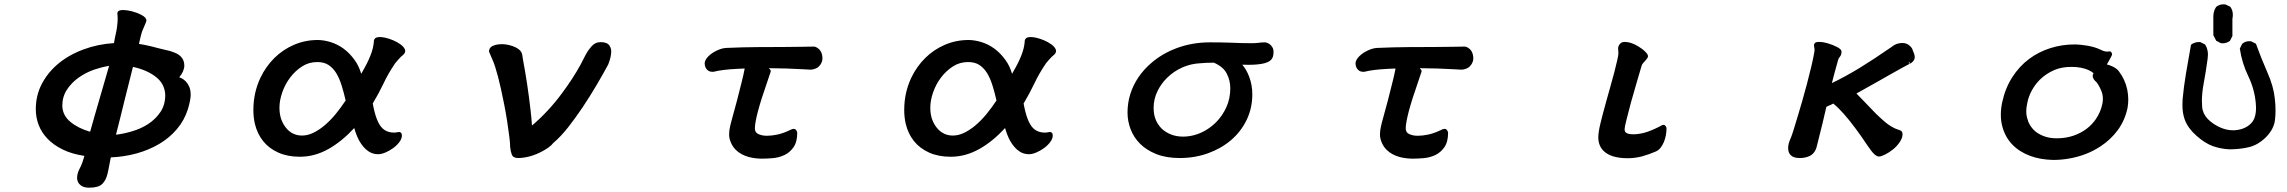

<svg xmlns="http://www.w3.org/2000/svg" viewBox="-20 -681 10540 885"><path d="M521 -621.1Q521.5 -625.5 524.9 -628.9Q530.8 -634.8 547.9 -634.8Q564.9 -634.8 588.1 -628.9Q611.3 -623 631.8 -612.3Q654.8 -600.1 654.8 -586.9Q654.8 -581.1 642.6 -554.2Q637.7 -543.9 635.3 -536.9Q632.8 -529.8 631.3 -523.9Q627.9 -513.2 626 -502.9Q622.6 -488.8 620.6 -478.5Q637.7 -476.1 662.4 -470.7Q687 -465.3 703.6 -460.4Q722.2 -455.6 736.1 -452.4Q750 -449.2 754.9 -448Q759.8 -446.8 764.2 -445.8Q772.9 -443.4 779.3 -440.4Q822.3 -425.8 828.6 -390.6Q829.6 -385.3 829.6 -379.4Q829.6 -353 806.2 -324.7Q810.5 -323.2 815.9 -320.8Q826.2 -315.9 835.7 -306.4Q845.2 -296.9 852.1 -281.7Q858.9 -266.6 858.9 -243.2Q858.9 -221.2 846.2 -178.2Q830.1 -126.5 795.4 -85.9Q761.2 -45.4 713.6 -17.3Q666 10.7 608.9 26.4Q551.8 42 490.7 44.4Q483.4 82.5 479.5 102.3Q475.6 122.1 471.7 133.1Q467.8 144 463.9 150.4Q458 160.2 451.7 166.5Q434.1 184.1 391.6 184.1Q370.6 184.1 358.4 177.2Q335.4 164.1 335.4 138.2Q335.4 122.1 343.8 103Q354.5 83 360.8 64.5Q364.7 53.2 369.1 37.6Q311.5 28.8 270.5 8.8Q227.1 -12.2 199.2 -41.3Q171.4 -70.3 158.2 -105Q145 -139.6 145 -177.7Q145 -241.7 173.3 -295.4Q209 -362.8 276.9 -408.7Q316.4 -435.5 366.2 -453.6Q430.7 -477.5 505.4 -482.4Q508.8 -503.9 512.9 -521.5Q517.1 -539.1 519 -553.2Q522.5 -580.6 522.5 -594.7Q522.5 -605 521.7 -611.1Q521 -617.2 521 -618.2Q521 -619.1 521 -621.1ZM395.5 -73.7Q404.8 -107.9 416 -146.5L482.9 -377.4Q450.2 -372.1 415 -360.4Q375.5 -346.7 342.3 -323.2Q309.6 -299.8 288.3 -267.3Q267.1 -234.9 267.1 -192.4Q269 -147.9 305.2 -118.7Q340.8 -89.4 395.5 -73.7ZM592.8 -372.6Q561.5 -250 553 -214.1Q544.4 -178.2 534.2 -137.7Q523.9 -97.2 514.6 -60.1Q548.8 -64 586.9 -75.2Q628.4 -86.9 663.1 -109.4Q697.3 -131.8 719.7 -165Q741.7 -197.8 741.7 -243.2Q739.7 -294.9 697.8 -327.1Q656.7 -358.9 592.8 -372.6Z M1444.3 -496.6Q1471.7 -496.6 1502.9 -487.3Q1569.8 -466.8 1614.7 -404.3Q1634.3 -377.4 1645 -340.8Q1652.3 -353.5 1661.6 -370.4Q1670.9 -387.2 1678.2 -403.3Q1696.8 -443.4 1701.2 -472.7Q1703.1 -483.4 1703.6 -494.6Q1706.5 -507.8 1723.1 -509.8Q1726.6 -510.3 1731 -510.3Q1741.7 -510.3 1757.3 -506.8Q1772.9 -503.4 1792 -495.4Q1811 -487.3 1825.2 -477.1Q1840.3 -466.3 1845.7 -454.6Q1847.7 -450.2 1847.7 -446.8Q1847.7 -437.5 1840.8 -430.7L1838.4 -428.2Q1828.1 -420.4 1815.4 -405.8Q1809.6 -398.9 1805.7 -394.5Q1799.3 -387.7 1797.9 -383.8Q1769.5 -342.3 1747.6 -295.9Q1726.1 -250.5 1698.2 -204.1Q1713.4 -118.7 1741.7 -90.8Q1762.7 -69.8 1796.9 -69.8Q1804.2 -69.8 1810.1 -71.3Q1815.9 -72.8 1818.4 -72.8Q1824.7 -72.8 1828.6 -68.8Q1832.5 -64.9 1832.5 -56.6Q1832.5 -35.6 1809.6 -13.2Q1802.2 -5.4 1792.5 1.5Q1775.9 13.7 1757.1 21.7Q1738.3 29.8 1722.7 29.8Q1698.7 29.8 1680.2 17.6Q1654.3 1 1635.7 -32.7Q1622.6 -56.6 1612.8 -90.8Q1556.6 -29.8 1495.6 4.9Q1431.2 41.5 1362.3 41.5Q1305.7 41.5 1263.2 22.5Q1220.2 3.4 1193.1 -30.3Q1166 -64 1154.8 -110.4Q1147.9 -140.6 1147.9 -173.8Q1147.9 -253.9 1180.7 -323.2Q1205.6 -375 1244.9 -413.8Q1284.2 -452.6 1335.4 -474.6Q1386.7 -496.6 1444.3 -496.6ZM1442.4 -395Q1403.8 -395 1372.6 -375Q1340.8 -354.5 1317.4 -323.5Q1293.9 -292.5 1281 -255.1Q1268.1 -217.8 1268.1 -184.6Q1268.1 -157.2 1275.4 -133.8Q1285.6 -104 1305.7 -83.5Q1333 -56.2 1372.1 -56.2Q1397.5 -56.2 1423.3 -68.4Q1475.6 -93.3 1526.4 -154.3Q1550.8 -184.1 1573.2 -217.8Q1564.9 -254.4 1554.9 -286.6Q1544.9 -318.8 1530.3 -343.3Q1515.6 -367.2 1494.9 -381.1Q1474.1 -395 1442.4 -395Z M2233.9 -443.4Q2234.4 -455.6 2241.5 -462.6Q2248.5 -469.7 2262.2 -473.6Q2275.9 -477.5 2294.9 -477.5Q2309.1 -477.5 2327.6 -473.1Q2344.2 -469.2 2359.4 -461.4Q2383.8 -448.7 2387.2 -428.7L2390.1 -409.2Q2412.1 -292 2425.3 -175.3Q2429.7 -137.7 2432.1 -102.5Q2466.8 -131.3 2502.9 -169.9Q2539.1 -208.5 2571.3 -252.4Q2620.6 -318.4 2656.2 -383.3Q2665.5 -399.9 2676.8 -423.3Q2689 -447.3 2706.1 -466.8Q2723.1 -486.8 2748.5 -486.8Q2778.3 -486.8 2788.6 -471.7Q2797.4 -458.5 2797.4 -445.3Q2797.4 -418 2783.2 -383.3Q2760.7 -341.3 2730.5 -290Q2665 -178.7 2599.1 -94.7Q2564 -50.3 2529.3 -21Q2516.6 -3.4 2481 15.6Q2451.7 31.7 2422.4 39.6Q2393.1 47.4 2368.2 47.4Q2344.7 47.4 2338.9 30.8Q2333.5 17.1 2331.5 -3.4V-3.9Q2331.5 -21 2327.6 -51.5Q2323.7 -82 2317.9 -120.6Q2312 -159.2 2303.7 -201.2Q2273.9 -353 2250 -405.8Q2241.2 -424.8 2233.9 -443.4Z M3263.2 -350.1Q3252.9 -350.1 3246.6 -354Q3239.3 -358.4 3234.9 -365.2Q3230.5 -372.1 3229.2 -379.2Q3228 -386.2 3228 -389.6V-390.1Q3229.5 -405.8 3246.1 -422.4Q3265.6 -441.4 3295.9 -453.1Q3314.5 -460.4 3335.9 -460.4Q3403.3 -463.4 3471.2 -463.9Q3539.1 -464.4 3589.4 -464.4Q3639.6 -464.4 3672.9 -465.3Q3706.1 -466.3 3731.4 -466.3Q3740.2 -466.3 3752.4 -456.8Q3764.6 -447.3 3769 -429.2Q3771 -420.4 3771 -413.3Q3771 -406.2 3769.5 -399.9Q3763.2 -379.4 3747.1 -368.7Q3742.7 -366.2 3737.8 -364.3Q3726.6 -359.9 3715.8 -359.9Q3715.3 -359.9 3681.6 -361.8Q3607.4 -366.2 3523.4 -366.7Q3527.3 -363.8 3528.3 -362.3Q3532.7 -358.4 3532.7 -352.5V-351.6Q3493.7 -235.4 3491.2 -228Q3470.7 -163.1 3463.4 -123Q3459.5 -102.1 3459.5 -89.4Q3459.5 -70.8 3474.6 -63.5Q3491.7 -55.2 3514.6 -55.2Q3537.6 -55.2 3563.7 -60.8Q3589.8 -66.4 3620.6 -81.1Q3627.9 -85.4 3636.7 -86.9Q3637.7 -86.9 3639.6 -86.9Q3644.5 -86.9 3648.4 -83Q3652.3 -79.1 3654.8 -70.3V-69.3Q3654.8 -26.9 3637.7 -2.4Q3620.6 22 3595.7 33.7Q3570.8 45.4 3542.7 47.9Q3514.6 50.3 3492.2 50.3Q3460.4 50.3 3430.7 42.5Q3394 32.2 3371.1 9.3Q3355 -6.8 3346.7 -29.8Q3340.8 -44.9 3340.8 -62Q3340.8 -79.1 3345.2 -97.7Q3348.1 -111.8 3357.4 -145Q3377.4 -215.8 3398.4 -301.8Q3407.7 -338.4 3412.6 -365.2Q3397.9 -364.7 3379.9 -363.8Q3308.6 -360.4 3268.6 -350.1Q3265.6 -350.1 3263.2 -350.1Z M4444.3 -496.6Q4471.7 -496.6 4502.9 -487.3Q4569.8 -466.8 4614.7 -404.3Q4634.3 -377.4 4645 -340.8Q4652.3 -353.5 4661.6 -370.4Q4670.9 -387.2 4678.2 -403.3Q4696.8 -443.4 4701.2 -472.7Q4703.1 -483.4 4703.6 -494.6Q4706.5 -507.8 4723.1 -509.8Q4726.6 -510.3 4731 -510.3Q4741.7 -510.3 4757.3 -506.8Q4772.9 -503.4 4792 -495.4Q4811 -487.3 4825.2 -477.1Q4840.3 -466.3 4845.7 -454.6Q4847.7 -450.2 4847.7 -446.8Q4847.7 -437.5 4840.8 -430.7L4838.4 -428.2Q4828.1 -420.4 4815.4 -405.8Q4809.6 -398.9 4805.7 -394.5Q4799.3 -387.7 4797.9 -383.8Q4769.5 -342.3 4747.6 -295.9Q4726.1 -250.5 4698.2 -204.1Q4713.4 -118.7 4741.7 -90.8Q4762.7 -69.8 4796.9 -69.8Q4804.2 -69.8 4810.1 -71.3Q4815.9 -72.8 4818.4 -72.8Q4824.7 -72.8 4828.6 -68.8Q4832.5 -64.9 4832.5 -56.6Q4832.5 -35.6 4809.6 -13.2Q4802.2 -5.4 4792.5 1.5Q4775.9 13.7 4757.1 21.7Q4738.3 29.8 4722.7 29.8Q4698.7 29.8 4680.2 17.6Q4654.3 1 4635.7 -32.7Q4622.6 -56.6 4612.8 -90.8Q4556.6 -29.8 4495.6 4.9Q4431.2 41.5 4362.3 41.5Q4305.7 41.5 4263.2 22.5Q4220.2 3.4 4193.1 -30.3Q4166 -64 4154.8 -110.4Q4147.9 -140.6 4147.9 -173.8Q4147.9 -253.9 4180.7 -323.2Q4205.6 -375 4244.9 -413.8Q4284.2 -452.6 4335.4 -474.6Q4386.7 -496.6 4444.3 -496.6ZM4442.4 -395Q4403.8 -395 4372.6 -375Q4340.8 -354.5 4317.4 -323.5Q4293.9 -292.5 4281 -255.1Q4268.1 -217.8 4268.1 -184.6Q4268.1 -157.2 4275.4 -133.8Q4285.6 -104 4305.7 -83.5Q4333 -56.2 4372.1 -56.2Q4397.5 -56.2 4423.3 -68.4Q4475.6 -93.3 4526.4 -154.3Q4550.8 -184.1 4573.2 -217.8Q4564.9 -254.4 4554.9 -286.6Q4544.9 -318.8 4530.3 -343.3Q4515.6 -367.2 4494.9 -381.1Q4474.1 -395 4442.4 -395Z M5850.1 -438.5Q5850.1 -412.6 5833.5 -400.4Q5815.4 -387.2 5772.9 -383.8Q5755.9 -382.3 5738 -382.3Q5720.2 -382.3 5706.1 -382.8Q5726.1 -359.4 5737.8 -327.6Q5752.4 -289.1 5752.4 -247.1Q5752.4 -182.1 5726.1 -127.9Q5699.7 -73.7 5654.1 -34.9Q5608.4 3.9 5547.9 25.6Q5487.3 47.4 5418 47.4Q5355.5 47.4 5310.1 29.3Q5264.6 11.2 5235.1 -18.3Q5205.6 -47.9 5191.4 -85.4Q5177.2 -123 5177.2 -162.1Q5177.2 -249.5 5227.1 -324.2Q5251.5 -360.4 5286.1 -390.1Q5336.9 -434.6 5406.7 -460.2Q5476.6 -485.8 5557.6 -485.8Q5608.9 -485.8 5647.7 -484.4Q5686.5 -482.9 5704.6 -482.4Q5734.4 -481.9 5747.6 -481.9Q5769 -481.9 5778.3 -483.4Q5793.5 -485.8 5811.5 -485.8Q5814.5 -485.8 5820.8 -483.4Q5835.9 -478 5844.7 -463.4Q5850.1 -454.6 5850.1 -443.4Q5850.1 -440.9 5850.1 -438.5ZM5318.8 -107.4Q5326.2 -96.2 5335.9 -86.9Q5355 -69.8 5379.4 -60.5Q5404.3 -51.3 5432.6 -51.3Q5487.8 -51.3 5538.6 -81.1Q5563.5 -96.2 5584.5 -116.7Q5614.3 -146.5 5632.6 -186.5Q5650.9 -226.6 5650.9 -274.4Q5650.9 -310.1 5634.3 -342.3Q5618.2 -373.5 5575.2 -392.1Q5538.1 -392.1 5509.3 -389.2Q5470.2 -387.2 5432.1 -371.1Q5390.1 -353 5357.9 -320.8Q5332.5 -295.4 5315.9 -262.2Q5297.4 -225.1 5297.4 -182.4Q5297.4 -139.6 5318.8 -107.4Z M6263.2 -350.1Q6252.9 -350.1 6246.6 -354Q6239.3 -358.4 6234.9 -365.2Q6230.5 -372.1 6229.2 -379.2Q6228 -386.2 6228 -389.6V-390.1Q6229.5 -405.8 6246.1 -422.4Q6265.6 -441.4 6295.9 -453.1Q6314.5 -460.4 6335.9 -460.4Q6403.3 -463.4 6471.2 -463.9Q6539.1 -464.4 6589.4 -464.4Q6639.6 -464.4 6672.9 -465.3Q6706.1 -466.3 6731.4 -466.3Q6740.2 -466.3 6752.4 -456.8Q6764.6 -447.3 6769 -429.2Q6771 -420.4 6771 -413.3Q6771 -406.2 6769.5 -399.9Q6763.2 -379.4 6747.1 -368.7Q6742.7 -366.2 6737.8 -364.3Q6726.6 -359.9 6715.8 -359.9Q6715.3 -359.9 6681.6 -361.8Q6607.4 -366.2 6523.4 -366.7Q6527.3 -363.8 6528.3 -362.3Q6532.7 -358.4 6532.7 -352.5V-351.6Q6493.7 -235.4 6491.2 -228Q6470.7 -163.1 6463.4 -123Q6459.5 -102.1 6459.5 -89.4Q6459.5 -70.8 6474.6 -63.5Q6491.7 -55.2 6514.6 -55.2Q6537.6 -55.2 6563.7 -60.8Q6589.8 -66.4 6620.6 -81.1Q6627.9 -85.4 6636.7 -86.9Q6637.7 -86.9 6639.6 -86.9Q6644.5 -86.9 6648.4 -83Q6652.3 -79.1 6654.8 -70.3V-69.3Q6654.8 -26.9 6637.7 -2.4Q6620.6 22 6595.7 33.7Q6570.8 45.4 6542.7 47.9Q6514.6 50.3 6492.2 50.3Q6460.4 50.3 6430.7 42.5Q6394 32.2 6371.1 9.3Q6355 -6.8 6346.7 -29.8Q6340.8 -44.9 6340.8 -62Q6340.8 -79.1 6345.2 -97.7Q6348.1 -111.8 6357.4 -145Q6377.4 -215.8 6398.4 -301.8Q6407.7 -338.4 6412.6 -365.2Q6397.9 -364.7 6379.9 -363.8Q6308.6 -360.4 6268.6 -350.1Q6265.6 -350.1 6263.2 -350.1Z M7469.2 -487.8Q7496.6 -487.8 7529.8 -468.3Q7550.3 -456.1 7563.5 -442.9Q7576.2 -430.2 7576.2 -422.4Q7576.2 -418 7573 -412.8Q7569.8 -407.7 7565.4 -403.3Q7558.6 -396 7553.2 -389.6Q7547.9 -383.3 7546.4 -376.5L7525.4 -305.2Q7494.6 -201.7 7477.5 -130.9Q7468.3 -94.2 7468.3 -85.2Q7468.3 -76.2 7473.1 -71.3L7476.6 -68.4Q7485.8 -62 7508.8 -62Q7531.7 -62 7559.3 -69.1Q7586.9 -76.2 7627.4 -96.7Q7641.6 -105.5 7647.5 -105.5Q7657.2 -105.5 7661.6 -91.3V-90.8V-89.8Q7661.6 -74.7 7658.7 -58.1Q7652.3 -23.4 7634.3 0Q7624.5 12.2 7611.3 17.6Q7580.1 31.2 7547.9 40Q7515.1 48.3 7482.9 48.3Q7405.3 48.3 7371.1 14.2Q7347.2 -9.8 7347.2 -47.9Q7347.2 -71.8 7356.9 -111.8Q7365.2 -146.5 7382.8 -210.4L7402.3 -279.8Q7422.9 -351.6 7434.6 -403.8Q7439.9 -427.2 7439.9 -435.5Q7439.9 -443.8 7439.2 -448.5Q7438.5 -453.1 7438.5 -457Q7438.5 -462.4 7440.4 -467.8Q7442.9 -475.1 7447.8 -479.5Q7455.6 -487.8 7469.2 -487.8Z M8341.3 -472.7Q8341.3 -478.5 8345.2 -482.4Q8350.6 -487.8 8363.8 -487.8Q8382.8 -487.8 8405.3 -481.2Q8427.7 -474.6 8446.8 -464.8Q8458 -459 8463.1 -453.9Q8468.3 -448.7 8468.3 -443.4Q8468.3 -427.7 8460 -418.5Q8454.1 -411.6 8452.6 -404.8Q8435.1 -342.8 8423.8 -297.9Q8487.3 -328.6 8553.7 -369.1Q8614.3 -406.2 8698.7 -464.4Q8720.2 -482.9 8749 -482.9Q8761.2 -482.9 8770 -478.5Q8778.8 -474.1 8784.7 -468.3Q8790.5 -462.4 8793 -458Q8796.9 -450.2 8797.4 -446.8Q8805.7 -429.2 8805.7 -417.5Q8805.7 -405.8 8795.9 -396Q8791.5 -391.6 8784.7 -387.7L8779.3 -397H8778.8V-389.2L8784.7 -388.2Q8779.3 -385.7 8751.7 -370.6Q8724.1 -355.5 8697.3 -340.3Q8670.4 -325.2 8641.6 -308.6Q8613.8 -292.5 8537.1 -250Q8551.3 -236.3 8570.8 -215.3Q8608.4 -175.3 8625.7 -158.2Q8643.1 -141.1 8664.3 -122.6Q8685.5 -104 8705.6 -93.8Q8711.9 -90.3 8714.4 -89.1Q8716.8 -87.9 8726.1 -84.7Q8735.4 -81.5 8737.3 -80.6Q8742.2 -78.6 8745.1 -75.7Q8749.5 -71.3 8749.5 -62.5Q8749.5 -44.4 8735.8 -24.9Q8722.7 -5.9 8705.1 8.1Q8687.5 22 8669.4 31.2Q8650.9 40.5 8640.6 40.5Q8625 40.5 8604 12.2Q8584.5 -14.6 8561 -49.8Q8500 -136.7 8457.5 -178.7Q8443.4 -193.4 8430.2 -203.6Q8424.8 -200.2 8418.9 -197.8Q8413.1 -195.3 8410.2 -194.3Q8403.8 -191.4 8398.4 -188.5Q8393.1 -164.6 8380.9 -113.3Q8363.8 -43.5 8353 -1.5Q8347.7 16.1 8336.4 27.3Q8330.6 33.2 8323.2 37.1Q8303.2 47.4 8275.1 47.4Q8247.1 47.4 8233.9 34.2Q8222.2 22.5 8222.2 1Q8222.2 -17.6 8232.4 -40.5Q8237.3 -50.8 8245.6 -76.7L8264.2 -137.7Q8286.6 -210.4 8309.1 -294.9Q8333.5 -386.7 8342.3 -437.5Q8343.8 -445.3 8343.8 -448.7Q8343.8 -452.1 8343.8 -455.1Q8343.3 -461.4 8341.3 -470.7Q8341.3 -471.7 8341.3 -472.7Z M9715.3 -429.7V-428.7Q9711.9 -420.4 9705.6 -409.4Q9699.2 -398.4 9691.4 -383.8Q9702.1 -381.8 9715.3 -375.5Q9731.9 -368.2 9742.7 -357.4Q9745.6 -354.5 9746.6 -352.5Q9775.4 -314.5 9785.2 -268.6Q9790 -243.7 9790 -222.7Q9790 -201.7 9786.6 -183.6Q9774.4 -125.5 9741.2 -80.6Q9708 -36.1 9660.6 -5.4Q9598.6 35.2 9520 49.3Q9482.4 56.2 9444.3 56.2Q9385.7 55.2 9337.9 37.6Q9288.1 19 9255.4 -14.9Q9222.7 -48.8 9209.5 -97.7Q9202.6 -123 9202.6 -150.9Q9202.6 -179.7 9208.5 -208Q9222.7 -274.4 9255.4 -325.2Q9288.1 -376 9332.8 -409.2Q9377.4 -442.4 9430.9 -459.2Q9484.4 -476.1 9541 -476.1Q9569.8 -476.1 9603 -470.2Q9637.2 -463.9 9659.7 -453.1Q9674.3 -445.8 9682.1 -444.3Q9693.8 -442.4 9697.8 -443.4Q9699.7 -444.3 9702.1 -444.3Q9704.6 -444.3 9709 -443.4Q9715.3 -437 9715.3 -429.7ZM9626 -331.5Q9626 -337.9 9629.9 -343.8Q9609.4 -361.3 9572.3 -368.7Q9553.2 -372.6 9532.2 -372.6Q9529.3 -372.6 9526.4 -372.6Q9484.4 -372.6 9450.7 -358.9Q9411.6 -342.3 9382.3 -313.5Q9360.8 -292 9345.5 -264.2Q9330.1 -236.3 9324.7 -207Q9319.8 -185.1 9319.8 -168.5Q9319.8 -151.9 9323 -139.9Q9326.2 -127.9 9329.6 -119.1Q9338.4 -98.1 9355 -81.5Q9371.6 -64.9 9398.7 -54.2Q9425.8 -43.5 9460 -43.5Q9502 -43.5 9537.6 -55.7Q9603.5 -78.6 9640.1 -131.3Q9662.6 -164.1 9670.4 -201.2Q9672.9 -213.9 9672.9 -225.6Q9672.9 -243.7 9667 -259.3Q9656.7 -285.2 9643.6 -302.2L9637.2 -308.1Q9626 -319.8 9626 -331.5Z M10039.6 -197.3Q10039.6 -210.4 10040.5 -224.1Q10045.4 -278.8 10056.2 -343.5Q10066.9 -408.2 10079.1 -474.6Q10086.4 -480.5 10093.3 -482.9Q10103.5 -487.3 10115.2 -487.3Q10118.2 -487.3 10122.6 -486.8L10144.5 -475.6L10145 -474.6Q10157.2 -454.6 10157.2 -429.7Q10157.2 -420.4 10155.8 -410.2Q10147.9 -351.6 10137.2 -293.9Q10129.4 -252 10129.4 -215.3Q10129.4 -202.1 10130.6 -187.5Q10131.8 -172.9 10138.7 -157.7Q10151.4 -131.8 10182.6 -110.8Q10228 -80.6 10272 -80.6Q10275.9 -80.6 10279.3 -80.6Q10327.1 -83.5 10355.5 -111.8Q10378.9 -134.8 10378.9 -184.1Q10378.9 -193.4 10377.9 -203.1Q10372.6 -269 10343.3 -329.6Q10314 -390.1 10304.2 -457L10314.9 -479L10315.9 -479.5Q10329.1 -491.2 10348.6 -491.2Q10351.6 -491.2 10356 -490.7L10378.4 -479.5Q10402.3 -413.1 10430.7 -348.6Q10459.5 -283.7 10465.3 -228Q10468.8 -198.2 10468.8 -173.8Q10468.8 -149.4 10466.3 -128.4Q10463.9 -107.4 10453.4 -87.2Q10442.9 -66.9 10424.8 -48.8Q10388.2 -12.7 10346.2 -2.7Q10304.2 7.3 10256.8 7.3H10256.3Q10215.8 5.4 10179.7 -7.6Q10143.6 -20.5 10105 -54.7Q10065.9 -88.9 10050.8 -128.4Q10039.6 -158.2 10039.6 -197.3ZM10182.1 -519V-598.6Q10182.1 -602.1 10182.1 -605.5Q10182.1 -629.9 10195.3 -649.4Q10210 -661.1 10228.5 -661.1Q10236.3 -661.1 10238.8 -660.2L10260.3 -649.9L10261.2 -648.4Q10272 -633.3 10272 -612.3Q10272 -604 10270 -594.2V-515.1L10259.3 -493.7L10258.3 -492.7Q10244.1 -481.4 10224.6 -481.4Q10221.7 -481.4 10217.3 -481.9L10195.3 -493.2Z"/></svg>

Font: Bakudai
Style: Medium
Weight: 500
Version: Version 1.48